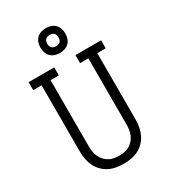

<svg xmlns="http://www.w3.org/2000/svg" viewBox="-233 -1086 1066 1206"><g transform="rotate(-30 300.0 -483.5)"><path d="M300 8Q273 8 246 3.5Q219 -1 194.5 -13.5Q170 -26 151 -45.5Q132 -65 120 -89.5Q108 -114 103 -141Q98 -168 98 -195V-677H37V-735H223V-677H163V-195Q163 -176 166 -157Q169 -138 177 -121Q185 -104 197.5 -90Q210 -76 226.5 -66.5Q243 -57 262 -53.5Q281 -50 300 -50Q319 -50 338 -53.5Q357 -57 373.5 -66.5Q390 -76 402.5 -90Q415 -104 423 -121Q431 -138 434 -157Q437 -176 437 -195V-677H377V-735H563V-677H502V-195Q502 -168 497 -141Q492 -114 480 -89.5Q468 -65 449 -45.5Q430 -26 405.5 -13.5Q381 -1 354 3.5Q327 8 300 8ZM300 -795Q282 -795 264.5 -800.5Q247 -806 234 -819Q221 -832 215.5 -849.5Q210 -867 210 -885Q210 -903 215.5 -920.5Q221 -938 234 -951Q247 -964 264.5 -969.5Q282 -975 300 -975Q318 -975 335.5 -969.5Q353 -964 366 -951Q379 -938 384.5 -920.5Q390 -903 390 -885Q390 -867 384.5 -849.5Q379 -832 366 -819Q353 -806 335.5 -800.5Q318 -795 300 -795ZM300 -844Q308 -844 316.5 -846.5Q325 -849 330.5 -854.5Q336 -860 338.5 -868.5Q341 -877 341 -885Q341 -893 338.5 -901.5Q336 -910 330.5 -915.5Q325 -921 316.5 -923.5Q308 -926 300 -926Q292 -926 283.5 -923.5Q275 -921 269.5 -915.5Q264 -910 261.5 -901.5Q259 -893 259 -885Q259 -877 261.5 -868.5Q264 -860 269.5 -854.5Q275 -849 283.5 -846.5Q292 -844 300 -844Z"/></g></svg>

Font: Iosevka Slab Light Extended
Style: Regular
Weight: 300
Width: 7
Monospace: yes
Designer: Belleve Invis
Foundry: Belleve Invis
Version: Version 11.1.0; ttfautohint (v1.8.3)